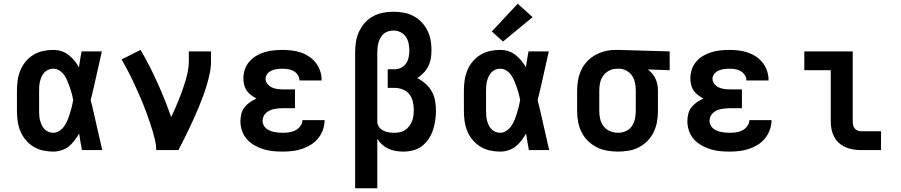

<svg xmlns="http://www.w3.org/2000/svg" viewBox="-20 -806 4840 1031"><path d="M266 8Q238 8 210.5 2Q183 -4 159.5 -18.5Q136 -33 118 -54.5Q100 -76 89.5 -101.5Q79 -127 75 -154.5Q71 -182 71 -210V-320Q71 -348 75 -375.5Q79 -403 89.5 -428.5Q100 -454 118 -475.5Q136 -497 159.5 -511.5Q183 -526 210.5 -532Q238 -538 266 -538Q288 -538 309 -531.5Q330 -525 347.5 -511.5Q365 -498 379 -481Q393 -464 404 -445Q407 -466 410.5 -487.5Q414 -509 418 -530H527Q512 -465 497.5 -399Q483 -333 467 -268Q484 -201 498.5 -134Q513 -67 529 0H420Q416 -22 412 -44.5Q408 -67 405 -89Q394 -70 380.5 -52Q367 -34 349.5 -20Q332 -6 310 1Q288 8 266 8ZM266 -93Q284 -93 300 -104Q316 -115 326 -130Q336 -145 343 -162Q350 -179 355.5 -197Q361 -215 365.5 -232.5Q370 -250 373 -268Q370 -286 365.5 -303Q361 -320 355 -337Q349 -354 342 -371Q335 -388 325 -402.5Q315 -417 299.5 -427Q284 -437 266 -437Q253 -437 240.5 -432Q228 -427 219 -417.5Q210 -408 204.5 -396.5Q199 -385 195.5 -372Q192 -359 191 -346Q190 -333 190 -320V-210Q190 -197 191 -184Q192 -171 195.5 -158Q199 -145 204.5 -133.5Q210 -122 219 -112.5Q228 -103 240.5 -98Q253 -93 266 -93Z M819 0Q819 -26 813 -51.5Q807 -77 799.5 -102.5Q792 -128 783.5 -152.5Q775 -177 766 -202Q757 -227 747 -251Q737 -275 726.5 -299Q716 -323 705 -347Q694 -371 682.5 -394.5Q671 -418 658.5 -441Q646 -464 633 -487L735 -538Q760 -495 782.5 -451Q805 -407 825.5 -361.5Q846 -316 864.5 -270Q883 -224 899 -177Q910 -201 921 -225Q932 -249 941.5 -273.5Q951 -298 960 -323Q969 -348 976.5 -373.5Q984 -399 989 -425Q994 -451 994 -477V-530H1113V-477Q1113 -445 1106.5 -413.5Q1100 -382 1091 -351.5Q1082 -321 1071 -291Q1060 -261 1047.5 -231Q1035 -201 1022 -172Q1009 -143 995 -114Q981 -85 967 -56.5Q953 -28 938 0Z M1498 8Q1471 8 1445 5.5Q1419 3 1394 -5Q1369 -13 1346 -26Q1323 -39 1305.5 -59Q1288 -79 1279.5 -104Q1271 -129 1271 -155Q1271 -175 1276 -195Q1281 -215 1293.5 -230.5Q1306 -246 1322.5 -257.5Q1339 -269 1357 -277Q1342 -285 1328 -295.5Q1314 -306 1304.5 -320Q1295 -334 1291 -351Q1287 -368 1287 -385Q1287 -410 1295 -433.5Q1303 -457 1319 -475.5Q1335 -494 1356.5 -506.5Q1378 -519 1401 -526Q1424 -533 1448.5 -535.5Q1473 -538 1497 -538Q1522 -538 1547 -535Q1572 -532 1595.5 -524Q1619 -516 1640 -502Q1661 -488 1676 -468.5Q1691 -449 1699 -425Q1707 -401 1707 -376Q1707 -376 1707 -375.5Q1707 -375 1707 -374H1588Q1588 -375 1588 -375Q1588 -375 1588 -375Q1588 -390 1579 -403.5Q1570 -417 1556.5 -424.5Q1543 -432 1528 -434.5Q1513 -437 1497 -437Q1482 -437 1467.5 -435Q1453 -433 1439.5 -427.5Q1426 -422 1416 -410Q1406 -398 1406 -383Q1406 -368 1416 -355.5Q1426 -343 1440 -336.5Q1454 -330 1469.5 -328Q1485 -326 1500 -326H1564V-225H1500Q1488 -225 1476 -224Q1464 -223 1452 -220.5Q1440 -218 1429 -213Q1418 -208 1409 -200Q1400 -192 1395 -180.5Q1390 -169 1390 -157Q1390 -146 1395 -135Q1400 -124 1409 -116.5Q1418 -109 1429 -104.5Q1440 -100 1451.5 -97.5Q1463 -95 1474.5 -94Q1486 -93 1498 -93Q1515 -93 1533 -95.5Q1551 -98 1566.5 -106Q1582 -114 1593 -129Q1604 -144 1604 -161H1723Q1723 -135 1714 -109.5Q1705 -84 1688.5 -63.5Q1672 -43 1649.5 -29Q1627 -15 1602 -6.5Q1577 2 1550.5 5Q1524 8 1498 8Z M1887 205V-525Q1887 -553 1891.5 -581.5Q1896 -610 1908 -636Q1920 -662 1939 -683.5Q1958 -705 1983 -718.5Q2008 -732 2036 -737.5Q2064 -743 2093 -743Q2120 -743 2147.5 -738Q2175 -733 2199 -720.5Q2223 -708 2242.5 -688Q2262 -668 2274.5 -643.5Q2287 -619 2292 -592Q2297 -565 2297 -537Q2297 -515 2293.5 -493Q2290 -471 2280 -451Q2270 -431 2254.5 -414.5Q2239 -398 2220 -387Q2244 -375 2264.5 -357Q2285 -339 2298.5 -315Q2312 -291 2316.5 -264Q2321 -237 2321 -210Q2321 -184 2317 -157.5Q2313 -131 2304.5 -106Q2296 -81 2281 -59Q2266 -37 2245 -21Q2224 -5 2198 1.5Q2172 8 2145 8Q2125 8 2104.5 4.5Q2084 1 2065.5 -7.5Q2047 -16 2031.5 -30Q2016 -44 2006 -61V205ZM2096 -93Q2112 -93 2127 -96Q2142 -99 2155 -107.5Q2168 -116 2177.5 -128.5Q2187 -141 2192.5 -155Q2198 -169 2200 -184.5Q2202 -200 2202 -216Q2202 -238 2197 -260Q2192 -282 2178.5 -299.5Q2165 -317 2143.5 -325.5Q2122 -334 2100 -334H2062V-434H2100Q2118 -434 2134.5 -442.5Q2151 -451 2161 -466Q2171 -481 2174.5 -499Q2178 -517 2178 -535Q2178 -554 2174 -573.5Q2170 -593 2159 -609Q2148 -625 2130 -633.5Q2112 -642 2093 -642Q2079 -642 2065.5 -638Q2052 -634 2041.5 -625.5Q2031 -617 2024 -604.5Q2017 -592 2013 -579Q2009 -566 2007.5 -552.5Q2006 -539 2006 -525V-154V-150Q2007 -136 2016 -123.5Q2025 -111 2038.5 -104.5Q2052 -98 2067 -95.5Q2082 -93 2096 -93Z M2666 8Q2638 8 2610.5 2Q2583 -4 2559.5 -18.5Q2536 -33 2518 -54.5Q2500 -76 2489.5 -101.5Q2479 -127 2475 -154.5Q2471 -182 2471 -210V-320Q2471 -348 2475 -375.5Q2479 -403 2489.5 -428.5Q2500 -454 2518 -475.5Q2536 -497 2559.5 -511.5Q2583 -526 2610.5 -532Q2638 -538 2666 -538Q2688 -538 2709 -531.5Q2730 -525 2747.5 -511.5Q2765 -498 2779 -481Q2793 -464 2804 -445Q2807 -466 2810.5 -487.5Q2814 -509 2818 -530H2927Q2912 -465 2897.5 -399Q2883 -333 2867 -268Q2884 -201 2898.5 -134Q2913 -67 2929 0H2820Q2816 -22 2812 -44.5Q2808 -67 2805 -89Q2794 -70 2780.5 -52Q2767 -34 2749.5 -20Q2732 -6 2710 1Q2688 8 2666 8ZM2666 -93Q2684 -93 2700 -104Q2716 -115 2726 -130Q2736 -145 2743 -162Q2750 -179 2755.5 -197Q2761 -215 2765.5 -232.5Q2770 -250 2773 -268Q2770 -286 2765.5 -303Q2761 -320 2755 -337Q2749 -354 2742 -371Q2735 -388 2725 -402.5Q2715 -417 2699.5 -427Q2684 -437 2666 -437Q2653 -437 2640.5 -432Q2628 -427 2619 -417.5Q2610 -408 2604.5 -396.5Q2599 -385 2595.5 -372Q2592 -359 2591 -346Q2590 -333 2590 -320V-210Q2590 -197 2591 -184Q2592 -171 2595.5 -158Q2599 -145 2604.5 -133.5Q2610 -122 2619 -112.5Q2628 -103 2640.5 -98Q2653 -93 2666 -93ZM2681 -583 2621 -637 2760 -786 2840 -714Z M3299 8Q3270 8 3240.5 3Q3211 -2 3185 -15Q3159 -28 3137.5 -49Q3116 -70 3103 -96Q3090 -122 3084.5 -151.5Q3079 -181 3079 -210V-320Q3079 -348 3084 -376Q3089 -404 3101 -429.5Q3113 -455 3132.5 -476Q3152 -497 3176.5 -510.5Q3201 -524 3228.5 -531Q3256 -538 3284 -538Q3288 -538 3292 -538Q3296 -538 3300 -538L3576 -530V-429L3459 -433Q3472 -423 3482.5 -410.5Q3493 -398 3500 -383Q3507 -368 3510 -352Q3513 -336 3513 -320V-210Q3513 -181 3508 -152.5Q3503 -124 3490.5 -97.5Q3478 -71 3457.5 -50Q3437 -29 3411.5 -15.5Q3386 -2 3357 3Q3328 8 3299 8ZM3299 -93Q3320 -93 3340.5 -102Q3361 -111 3373 -128.5Q3385 -146 3389.5 -167.5Q3394 -189 3394 -210V-320Q3394 -340 3390 -360.5Q3386 -381 3375 -398Q3364 -415 3346 -425.5Q3328 -436 3307 -437H3300Q3298 -437 3296.5 -437Q3295 -437 3293 -437Q3272 -437 3252.5 -427.5Q3233 -418 3220 -400.5Q3207 -383 3202.5 -362Q3198 -341 3198 -320V-210Q3198 -188 3203 -166.5Q3208 -145 3221.5 -127.5Q3235 -110 3256 -101.5Q3277 -93 3299 -93Z M3898 8Q3871 8 3845 5.5Q3819 3 3794 -5Q3769 -13 3746 -26Q3723 -39 3705.5 -59Q3688 -79 3679.5 -104Q3671 -129 3671 -155Q3671 -175 3676 -195Q3681 -215 3693.5 -230.5Q3706 -246 3722.5 -257.5Q3739 -269 3757 -277Q3742 -285 3728 -295.5Q3714 -306 3704.5 -320Q3695 -334 3691 -351Q3687 -368 3687 -385Q3687 -410 3695 -433.5Q3703 -457 3719 -475.5Q3735 -494 3756.5 -506.5Q3778 -519 3801 -526Q3824 -533 3848.5 -535.5Q3873 -538 3897 -538Q3922 -538 3947 -535Q3972 -532 3995.5 -524Q4019 -516 4040 -502Q4061 -488 4076 -468.5Q4091 -449 4099 -425Q4107 -401 4107 -376Q4107 -376 4107 -375.5Q4107 -375 4107 -374H3988Q3988 -375 3988 -375Q3988 -375 3988 -375Q3988 -390 3979 -403.5Q3970 -417 3956.5 -424.5Q3943 -432 3928 -434.5Q3913 -437 3897 -437Q3882 -437 3867.5 -435Q3853 -433 3839.5 -427.5Q3826 -422 3816 -410Q3806 -398 3806 -383Q3806 -368 3816 -355.5Q3826 -343 3840 -336.5Q3854 -330 3869.5 -328Q3885 -326 3900 -326H3964V-225H3900Q3888 -225 3876 -224Q3864 -223 3852 -220.5Q3840 -218 3829 -213Q3818 -208 3809 -200Q3800 -192 3795 -180.5Q3790 -169 3790 -157Q3790 -146 3795 -135Q3800 -124 3809 -116.5Q3818 -109 3829 -104.5Q3840 -100 3851.5 -97.5Q3863 -95 3874.5 -94Q3886 -93 3898 -93Q3915 -93 3933 -95.5Q3951 -98 3966.5 -106Q3982 -114 3993 -129Q4004 -144 4004 -161H4123Q4123 -135 4114 -109.5Q4105 -84 4088.5 -63.5Q4072 -43 4049.5 -29Q4027 -15 4002 -6.5Q3977 2 3950.5 5Q3924 8 3898 8Z M4604 0Q4582 0 4561 -3.5Q4540 -7 4520.5 -15.5Q4501 -24 4485 -38.5Q4469 -53 4459 -72Q4449 -91 4445 -112Q4441 -133 4441 -155V-429H4299V-530H4559V-155Q4559 -145 4561 -135Q4563 -125 4569 -117Q4575 -109 4584.5 -105Q4594 -101 4604 -101H4711V0Z"/></svg>

Font: Iosevka Slab Extended
Style: Bold
Weight: 700
Width: 7
Monospace: yes
Designer: Belleve Invis
Foundry: Belleve Invis
Version: Version 11.1.0; ttfautohint (v1.8.3)